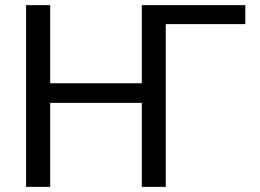

<svg xmlns="http://www.w3.org/2000/svg" viewBox="-20 -731 1016 751"><path d="M176.3 -405.3H534.7V-710.9H939.5V-636.7H628.4V0H534.7V-328.6H176.3V0H82V-710.9H176.3Z"/></svg>

Font: Roboto
Style: Regular
Weight: 400
Designer: Google
Version: Version 2.001047; 2015